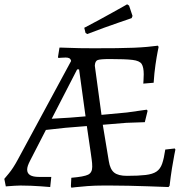

<svg xmlns="http://www.w3.org/2000/svg" viewBox="-30 -861 860 891"><path d="M301 -36Q360 -41 379 -50.5Q398 -60 398 -87Q398 -104 395.5 -120.5Q393 -137 391 -153L373 -276L274 -268L183 -258L112 -120Q103 -103 99.5 -92.5Q96 -82 96 -74Q96 -57 109.5 -48.5Q123 -40 151 -40H208L203 7Q203 7 190.5 6Q178 5 158 3.5Q138 2 113.5 1Q89 0 65 0Q54 0 38 1Q22 2 9.5 3Q-3 4 -3 4L-10 -31Q-10 -31 10.5 -55.5Q31 -80 53 -121L300 -578Q298 -587 292 -590.5Q286 -594 275 -594Q266 -594 253.5 -593Q241 -592 241 -592L239 -596L246 -640Q246 -640 257.5 -640Q269 -640 290 -639Q311 -638 340 -637.5Q369 -637 405 -637Q464 -637 510 -637.5Q556 -638 591 -639.5Q626 -641 653.5 -643.5Q681 -646 703 -649L706 -643Q706 -643 701.5 -620.5Q697 -598 691.5 -560.5Q686 -523 683 -477L635 -473Q635 -473 636 -489.5Q637 -506 637 -516Q637 -549 627.5 -564Q618 -579 585 -583Q552 -587 480 -587Q434 -587 422.5 -582Q411 -577 410 -556L441 -328L559 -339L651 -352L655 -347L642 -294L556 -291L447 -282L475 -113Q481 -75 500 -60Q519 -45 559 -45Q613 -45 646 -49Q679 -53 696.5 -65Q714 -77 722.5 -101.5Q731 -126 737 -167L781 -172L784 -167Q784 -167 779 -142.5Q774 -118 768 -80Q762 -42 757 1L752 7Q752 7 725 6Q698 5 655.5 3.5Q613 2 567 1Q521 0 483 0H449Q411 0 377 2.5Q343 5 322 7.5Q301 10 301 10L299 3ZM294 -315 367 -321 337 -539H328L210 -310ZM375 -703 367 -708 361 -732Q396 -750 431.5 -769.5Q467 -789 496 -805Q525 -821 542.5 -831Q560 -841 560 -841L569 -835L585 -787L581 -777Q581 -777 564 -771Q547 -765 517.5 -755Q488 -745 451 -731.5Q414 -718 375 -703Z"/></svg>

Font: Alegreya
Style: Regular
Weight: 400
Designer: Juan Pablo del Peral
Foundry: Huerta Tipografica
Version: Version 2.009